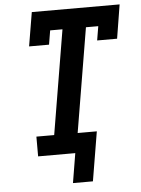

<svg xmlns="http://www.w3.org/2000/svg" viewBox="-59 -781 718 978"><g transform="rotate(-5 300.0 -292.0)"><path d="M274 151 299 0H109V-101H200L289 -634H226L214 -562H112L141 -735H590L562 -562H460L472 -634H409L320 -101H418L376 151Z"/></g></svg>

Font: Iosevka Slab Extended Oblique
Style: Bold
Weight: 700
Width: 7
Italic angle: -9°
Monospace: yes
Designer: Belleve Invis
Foundry: Belleve Invis
Version: Version 11.1.1; ttfautohint (v1.8.3)